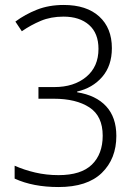

<svg xmlns="http://www.w3.org/2000/svg" viewBox="-20 -744 554 774"><path d="M431 -550Q431 -479 392 -434Q353 -389 291 -375V-372Q367 -360 408 -315.5Q449 -271 449 -196Q449 -104 390.5 -47Q332 10 216 10Q113 10 39 -24V-76Q77 -59 122 -48.5Q167 -38 216 -38Q307 -38 350.5 -80.5Q394 -123 394 -197Q394 -276 340.5 -311Q287 -346 197 -346H135V-393H199Q278 -393 327.5 -434Q377 -475 377 -547Q377 -610 339 -643.5Q301 -677 236 -677Q185 -677 144.5 -660Q104 -643 68 -618L42 -657Q81 -686 129 -705Q177 -724 237 -724Q329 -724 380 -677.5Q431 -631 431 -550Z"/></svg>

Font: Noto Sans Sinhala SemiCondensed Light
Style: Regular
Weight: 300
Width: 4
Designer: Jelle Bosma - Monotype Design Team
Foundry: Monotype Imaging Inc.
Version: Version 2.006; ttfautohint (v1.8.4.7-5d5b)